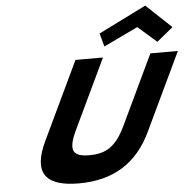

<svg xmlns="http://www.w3.org/2000/svg" viewBox="-70 -1222 1307 1308"><g transform="rotate(-5 583.0 -568.5)"><path d="M645.5 -990 670.3 -899 904.7 -1011 1032.6 -899 1143.8 -990 971.7 -1152ZM978.4 -825H1166.4L913.4 -293C816.5 -89 655 15 416.9 15C178.7 15 116.2 -89 213.2 -293L466.1 -825H654.1L427.3 -348C361.7 -210 393.5 -170 504.8 -170C616.1 -170 686 -210 751.6 -348Z"/></g></svg>

Font: Hussar
Style: BdSuprExtOblFive
Weight: 700
Foundry: Cannot Into Space Fonts
Version: Version 2.00